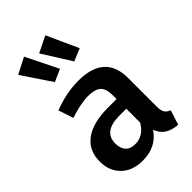

<svg xmlns="http://www.w3.org/2000/svg" viewBox="-254 -941 1050 1050"><g transform="rotate(-45 271.5 -416.0)"><path d="M505 -72 478 13Q432 9 404 -9Q376 -27 361 -65Q308 15 202 15Q124 15 78 -30Q32 -75 32 -148Q32 -234 94 -279.5Q156 -325 272 -325H339V-355Q339 -406 315.5 -426.5Q292 -447 240 -447Q183 -447 99 -419L70 -506Q169 -544 261 -544Q465 -544 465 -362V-140Q465 -109 474.5 -94.5Q484 -80 505 -72ZM339 -143V-250H286Q162 -250 162 -158Q162 -120 181 -99Q200 -78 237 -78Q302 -78 339 -143ZM237 -661 166 -629 52 -799 145 -847ZM393 -664 321 -634 216 -801 310 -847Z"/></g></svg>

Font: Fira Sans Medium
Style: Regular
Weight: 500
Designer: bBox Type GmbH & Carrois Corporate GbR & Edenspiekermann AG
Foundry: bBox Type GmbH & Carrois Corporate GbR & Edenspiekermann AG
Version: Version 4.301